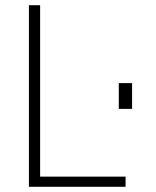

<svg xmlns="http://www.w3.org/2000/svg" viewBox="-20 -717 597 737"><path d="M91 -697H134V-39H462V0H91ZM436 -398H487V-299H436Z"/></svg>

Font: Hanken Grotesk ExtraLight
Style: Regular
Weight: 200
Designer: Alfredo Marco Pradil
Foundry: Hanken Design Co.
Version: Version 3.014